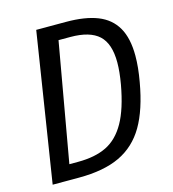

<svg xmlns="http://www.w3.org/2000/svg" viewBox="-108 -815 816 905"><g transform="rotate(-15 300.0 -362.5)"><path d="M151.5 -725H297Q390 -725 450.2 -701.2Q510.5 -677.5 541 -625Q571.5 -572.5 571.5 -486.5Q571.5 -430 559 -361Q536.5 -231.5 490.5 -153Q444.5 -74.5 366 -37.2Q287.5 0 166 0H37.5ZM470.5 -373Q481 -433 481 -478.5Q481 -570 437 -610.5Q393 -651 298 -651H240.5L138.5 -73H181Q264.5 -73 320.5 -100.5Q376.5 -128 413.2 -193.2Q450 -258.5 470.5 -373Z"/></g></svg>

Font: JuliaMono
Style: Italic
Weight: 400
Italic angle: -9°
Monospace: yes
Designer: cormullion
Foundry: corm
Version: Version 0.057; ttfautohint (v1.8.4)